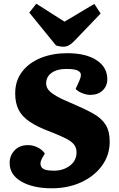

<svg xmlns="http://www.w3.org/2000/svg" viewBox="-20 -1002 640 1036"><path d="M572 -238Q572 -166 531 -109Q490 -52 419 -19Q348 14 259 14Q158 14 95 -22.5Q32 -59 32 -123Q32 -162 58.5 -190.5Q85 -219 131 -219Q158 -219 183 -206.5Q208 -194 222 -174L206 -146Q192 -120 203.5 -100.5Q215 -81 271 -81Q321 -81 357 -108Q393 -135 393 -180Q393 -205 379 -222.5Q365 -240 334 -255.5Q303 -271 252 -291Q182 -317 140.5 -345Q99 -373 80.5 -409.5Q62 -446 62 -498Q62 -567 99.5 -615.5Q137 -664 200.5 -689.5Q264 -715 342 -715Q444 -715 501.5 -677Q559 -639 559 -574Q559 -538 534 -514Q509 -490 468 -490Q446 -490 423 -499.5Q400 -509 388 -522L408 -566Q416 -583 416.5 -597.5Q417 -612 400 -621Q383 -630 337 -630Q288 -630 258.5 -609Q229 -588 229 -551Q229 -533 241.5 -517Q254 -501 285.5 -483Q317 -465 375 -441Q441 -413 485 -388Q529 -363 550.5 -328Q572 -293 572 -238ZM138 -934 176 -982 328 -885 489 -981 523 -929 381 -781Q352 -750 323 -750Q303 -750 282 -757Z"/></svg>

Font: Literata 12pt ExtraBold
Style: Italic
Weight: 800
Italic angle: -2°
Designer: Latin by Veronika Burian and Jose Scaglione. Greek by Irene Vlachou. Cyrillic by Vera Evstafieva
Foundry: TypeTogether
Version: Version 3.002